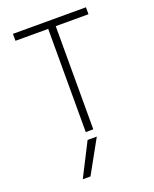

<svg xmlns="http://www.w3.org/2000/svg" viewBox="-179 -828 957 1196"><g transform="rotate(-20 300.0 -230.0)"><path d="M275 0V-684H58V-730H542V-684H325V0ZM208 270 330 50H269L157 270Z"/></g></svg>

Font: M PLUS Code Latin 60 Light
Style: Regular
Weight: 300
Width: 7
Monospace: yes
Designer: Coji Morishita
Foundry: UNDERFOREST DESIGN
Version: Version 1.005; ttfautohint (v1.8.3)